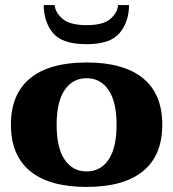

<svg xmlns="http://www.w3.org/2000/svg" viewBox="-20 -726 682 756"><path d="M152 -706H195Q198 -676 227 -651.5Q256 -627 321 -627Q386 -627 414 -651Q442 -675 445 -706H488Q488 -641 451.5 -596.5Q415 -552 321 -552Q226 -552 189.5 -595Q153 -638 152 -706ZM23 -235Q23 -356 99 -418Q175 -480 321 -480Q467 -480 543 -418Q619 -356 619 -235Q619 -114 543 -52Q467 10 321 10Q175 10 99 -52Q23 -114 23 -235ZM439 -235Q439 -325 407.5 -371.5Q376 -418 321 -418Q266 -418 234.5 -371.5Q203 -325 203 -235Q203 -144 234.5 -97.5Q266 -51 321 -51Q376 -51 407.5 -97.5Q439 -144 439 -235Z"/></svg>

Font: Taviraj
Style: Bold
Weight: 700
Designer: Katatrad Team
Foundry: CadsonDemak
Version: Version 1.001